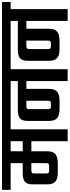

<svg xmlns="http://www.w3.org/2000/svg" viewBox="548 -1238 671 1846"><g transform="rotate(-90 883.0 -315.5)"><path d="M237 -568H351V-195Q351 -142 324.5 -118.5Q298 -95 236 -95H148Q86 -95 59.5 -118.5Q33 -142 33 -195V-341Q33 -387 56.5 -409.5Q80 -432 139 -432H502V-349H166Q150 -349 144 -344Q138 -339 138 -323V-205Q138 -189 144.5 -183.5Q151 -178 167 -178H209Q225 -178 231 -183.5Q237 -189 237 -205ZM448 -577H562V0H448ZM-20 -631H630V-548H-20Z M1026 -577H1140V0H1026ZM590 -631H1208V-548H590ZM951 -178Q951 -125 924 -101.5Q897 -78 835 -78H758Q696 -78 669.5 -101.5Q643 -125 643 -178V-388Q643 -435 666.5 -457Q690 -479 749 -479H1080V-397H784Q768 -397 762 -391.5Q756 -386 756 -370V-189Q756 -172 762.5 -166.5Q769 -161 785 -161H809Q825 -161 831 -166.5Q837 -172 837 -189V-418H951Z M1604 -577H1718V0H1604ZM1168 -631H1786V-548H1168ZM1529 -178Q1529 -125 1502 -101.5Q1475 -78 1413 -78H1336Q1274 -78 1247.5 -101.5Q1221 -125 1221 -178V-388Q1221 -435 1244.5 -457Q1268 -479 1327 -479H1658V-397H1362Q1346 -397 1340 -391.5Q1334 -386 1334 -370V-189Q1334 -172 1340.5 -166.5Q1347 -161 1363 -161H1387Q1403 -161 1409 -166.5Q1415 -172 1415 -189V-418H1529Z"/></g></svg>

Font: Teko Light Medium
Style: Regular
Weight: 500
Version: Version 2.000;gftools[0.9.28.dev9+g7d2139d.d20230707]